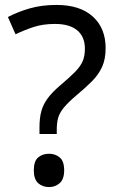

<svg xmlns="http://www.w3.org/2000/svg" viewBox="-20 -744 474 778"><path d="M140 -228Q140 -266 147.5 -293.5Q155 -321 173.5 -346Q192 -371 224 -398Q263 -431 284.5 -453Q306 -475 315 -496Q324 -517 324 -547Q324 -595 293 -621Q262 -647 203 -647Q154 -647 116 -634.5Q78 -622 43 -605L12 -675Q52 -696 100.5 -710Q149 -724 209 -724Q304 -724 356 -677Q408 -630 408 -549Q408 -504 393.5 -472.5Q379 -441 352.5 -414.5Q326 -388 290 -358Q257 -330 239.5 -309Q222 -288 216 -267.5Q210 -247 210 -218V-201H140ZM117 -54Q117 -91 134.5 -106Q152 -121 179 -121Q204 -121 222 -106Q240 -91 240 -54Q240 -18 222 -2Q204 14 179 14Q152 14 134.5 -2Q117 -18 117 -54Z"/></svg>

Font: Noto Sans Indic Siyaq Numbers
Style: Regular
Weight: 400
Designer: Monotype Design Team
Foundry: Monotype Imaging Inc.
Version: Version 2.002; ttfautohint (v1.8.4.7-5d5b)